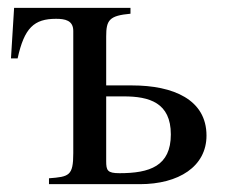

<svg xmlns="http://www.w3.org/2000/svg" viewBox="-20 -470 579 490"><path d="M251 -252V-377C251 -419 259 -430 313 -435V-450H16L8 -321H25C42 -399 67 -422 123 -422C146 -422 167 -418 167 -391V-79C167 -21 156 -19 105 -15V0H337C436 0 507 -45 507 -124C507 -216 422 -252 317 -252ZM251 -224H296C361 -224 416 -208 416 -127C416 -46 362 -28 285 -28C254 -28 251 -35 251 -59Z"/></svg>

Font: STIXGeneral
Style: Regular
Weight: 400
Designer: MicroPress Inc., with final additions and corrections provided by Coen Hoffman, Elsevier (retired)
Version: Version 1.1.0